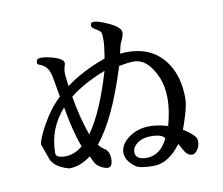

<svg xmlns="http://www.w3.org/2000/svg" viewBox="-85 -907 1170 1008"><g transform="rotate(-10 500.0 -403.0)"><path d="M499 -603Q375 -559 287 -493L280 -557Q280 -561 280 -570Q280 -579 284 -595Q289 -611 289 -616Q288 -642 216 -659Q193 -665 172 -665Q151 -665 148 -656Q145 -648 145 -642Q145 -636 148 -634L170 -624Q204 -608 214 -555Q223 -501 233 -447Q176 -393 134 -317Q92 -240 92 -216L121 -135Q138 -89 216 -67Q277 -67 333 -111L347 -81Q357 -59 380 -47Q402 -35 416 -35Q442 -35 442 -79Q442 -122 413 -137Q407 -140 385 -163Q484 -282 567 -551Q617 -561 645 -561Q723 -561 769 -449Q788 -401 788 -339Q788 -276 766 -196Q714 -212 671 -212Q604 -212 557 -177Q510 -141 510 -99Q510 -56 559 -20Q580 -3 655 -3H656Q734 -3 802 -94L825 -53Q841 -26 866 -26Q879 -26 893 -45Q907 -64 907 -92V-93Q907 -122 839 -163Q880 -276 880 -323Q880 -449 819 -527Q749 -616 623 -616Q604 -616 583 -614Q590 -641 592 -652Q594 -663 605 -685Q615 -707 615 -723Q615 -755 523 -791Q492 -803 475 -803Q458 -803 458 -786Q458 -775 475 -765Q492 -755 498 -750Q505 -744 508 -736Q510 -727 510 -700Q510 -672 499 -603ZM740 -135Q700 -51 626 -51Q567 -51 567 -92Q567 -107 576 -120Q606 -159 666 -159Q727 -159 740 -135ZM350 -225Q316 -321 297 -435Q372 -495 487 -539Q424 -326 350 -225ZM300 -170Q256 -133 207 -133Q157 -133 157 -158Q157 -289 245 -387Q267 -256 300 -170Z"/></g></svg>

Font: Sawarabi Mincho
Style: Regular
Weight: 400
Version: Version 1.082; ttfautohint (v1.8.4.7-5d5b)